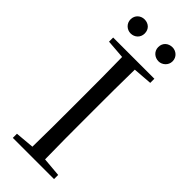

<svg xmlns="http://www.w3.org/2000/svg" viewBox="-290 -946 985 985"><g transform="rotate(45 202.5 -454.0)"><path d="M101 -806C130 -806 153 -827 153 -857C153 -889 130 -908 101 -908C75 -908 50 -889 50 -857C50 -827 75 -806 101 -806ZM304 -806C329 -806 355 -827 355 -857C355 -889 329 -908 304 -908C275 -908 251 -889 251 -857C251 -827 275 -806 304 -806ZM53 -698 156 -690C158 -591 158 -491 158 -391V-337C158 -236 158 -137 156 -39L53 -30V0H352V-30L248 -39C246 -137 246 -237 246 -337V-391C246 -492 246 -592 248 -690L352 -698V-728H53Z"/></g></svg>

Font: Noto Serif CJK TC
Style: Regular
Weight: 400
Designer: Ryoko NISHIZUKA 西塚涼子 (kana & ideographs); Frank Grießhammer (Latin, Greek & Cyrillic); Wenlong ZHANG 张文龙 (bopomofo); San
Foundry: Adobe
Version: Version 2.001;hotconv 1.1.0;makeotfexe 2.6.0